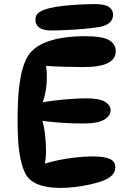

<svg xmlns="http://www.w3.org/2000/svg" viewBox="-20 -913 612 939"><path d="M394 -736Q480 -736 513 -717Q546 -698 546 -662Q546 -624 507.5 -604.5Q469 -585 386 -585Q345 -585 293.5 -586.5Q242 -588 187 -592L203 -604Q212 -558 208 -505Q204 -452 186 -404L181 -411Q209 -417 247.5 -421.5Q286 -426 327 -429Q368 -432 402 -432Q467 -432 494 -415Q521 -398 521 -374Q521 -347 490 -328Q459 -309 385 -309Q330 -309 275.5 -313Q221 -317 171 -324L183 -336Q194 -304 199.5 -261.5Q205 -219 205 -176.5Q205 -134 197 -102L186 -108Q219 -120 262 -129Q305 -138 349.5 -143Q394 -148 433 -148Q489 -148 516.5 -136Q544 -124 544 -95Q544 -73 528.5 -56.5Q513 -40 476 -26Q452 -18 418.5 -10.5Q385 -3 347.5 1.5Q310 6 273 6Q209 6 166.5 -11Q124 -28 105 -62Q86 -99 76 -159Q66 -219 66 -323Q66 -419 73 -481.5Q80 -544 92.5 -583.5Q105 -623 121 -646Q146 -680 188 -699.5Q230 -719 283 -727.5Q336 -736 394 -736ZM229 -764Q190 -764 171.5 -778.5Q153 -793 153 -816Q153 -839 169.5 -851.5Q186 -864 225 -874Q257 -881 295.5 -885Q334 -889 373 -891Q412 -893 444 -893Q492 -893 512.5 -879Q533 -865 533 -842Q533 -817 516 -802Q499 -787 466 -781Q435 -776 391 -772Q347 -768 304 -766Q261 -764 229 -764Z"/></svg>

Font: DynaPuff
Style: Regular
Weight: 400
Designer: Toshi Omagari, Jennifer Daniel
Foundry: Google Fonts
Version: Version 2.000